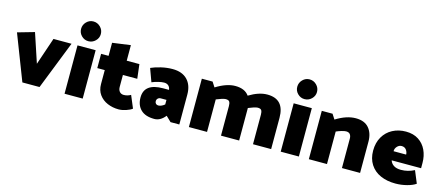

<svg xmlns="http://www.w3.org/2000/svg" viewBox="-52 -1299 4266 1860"><g transform="rotate(15 2081.0 -369.0)"><path d="M378 -485 285 -211 188 -503 20 -455 196 0H368L559 -485Z M809 -649Q809 -690 779.5 -719.5Q750 -749 709 -749Q669 -749 640 -719.5Q611 -690 611 -649Q611 -609 640 -580Q669 -551 709 -551Q750 -551 779.5 -580Q809 -609 809 -649ZM619 -485V0H801V-485Z M1118 -621 936 -596V-465H861V-322H936V-182Q936 -120 967.5 -76.5Q999 -33 1051 -11Q1103 11 1163 11Q1197 11 1237.5 -2.5Q1278 -16 1297 -32L1245 -156Q1211 -137 1175 -137Q1149 -137 1133.5 -154.5Q1118 -172 1118 -202V-322H1262L1245 -465H1118Z M1524 -354Q1550 -354 1566.5 -340Q1583 -326 1587 -298H1529Q1339 -298 1339 -156Q1339 -79 1385 -34Q1431 11 1521 11Q1582 11 1630 -50L1682 0H1770V-300Q1770 -394 1718 -448Q1666 -502 1569 -502Q1513 -502 1455 -488.5Q1397 -475 1355 -456L1403 -325Q1431 -337 1465.5 -345.5Q1500 -354 1524 -354ZM1532 -198H1588V-152Q1555 -125 1524 -125Q1510 -125 1500.5 -134.5Q1491 -144 1491 -159Q1491 -176 1502.5 -187Q1514 -198 1532 -198Z M2691 -313V0H2509V-296Q2509 -324 2500.5 -339Q2492 -354 2462 -354Q2449 -354 2421 -345Q2393 -336 2370 -326V-313V0H2188V-296Q2188 -324 2179.5 -339Q2171 -354 2141 -354Q2128 -354 2099.5 -345Q2071 -336 2048 -326V0H1866V-485H1974L2006 -435Q2112 -501 2199 -501Q2295 -501 2337 -441Q2436 -501 2520 -501Q2691 -501 2691 -313Z M2977 -649Q2977 -690 2947.5 -719.5Q2918 -749 2877 -749Q2837 -749 2808 -719.5Q2779 -690 2779 -649Q2779 -609 2808 -580Q2837 -551 2877 -551Q2918 -551 2947.5 -580Q2977 -609 2977 -649ZM2787 -485V0H2969V-485Z M3349 -354Q3377 -354 3389 -337.5Q3401 -321 3401 -296V0H3583V-313Q3583 -398 3539 -449.5Q3495 -501 3407 -501Q3315 -501 3209 -435L3177 -485H3069V0H3251V-326Q3275 -337 3304 -345.5Q3333 -354 3349 -354Z M3910 -502Q3836 -502 3776.5 -470.5Q3717 -439 3683 -380Q3649 -321 3649 -242Q3649 -162 3686 -104.5Q3723 -47 3788.5 -18Q3854 11 3939 11Q3998 11 4054.5 -4Q4111 -19 4141 -41L4090 -164Q4026 -131 3957 -131Q3912 -131 3884.5 -148.5Q3857 -166 3847 -197H4142V-250Q4142 -320 4115.5 -377Q4089 -434 4037 -468Q3985 -502 3910 -502ZM3905 -356Q3936 -356 3952 -334Q3968 -312 3968 -287H3842Q3841 -314 3860.5 -335Q3880 -356 3905 -356Z"/></g></svg>

Font: Catamaran
Style: Regular
Weight: 900
Designer: Pria Ravichandran
Version: Version 1.001;PS 001.000;hotconv 1.0.70;makeotf.lib2.5.58329